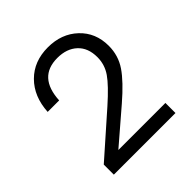

<svg xmlns="http://www.w3.org/2000/svg" viewBox="-184 -829 969 969"><g transform="rotate(-45 300.0 -345.0)"><path d="M70.8 -460Q76.7 -564 139.4 -627Q202.1 -689.9 301.8 -689.9Q398.9 -689.9 461.9 -630.6Q524.9 -571.3 524.9 -478Q524.9 -408.7 487.3 -353.3Q449.7 -297.9 365.2 -225.1L187 -71.8H522.9V0H83V-71.8L304.2 -267.1Q383.3 -337.4 413.6 -381.1Q443.8 -424.8 443.8 -478Q443.8 -544.4 404.1 -581.3Q364.3 -618.2 297.9 -618.2Q161.1 -618.2 152.8 -460Z"/></g></svg>

Font: TASA Orbiter Text
Style: Regular
Weight: 400
Designer: Weizhong Zhang
Version: Version 1.000;Glyphs 3.1.2 (3151)